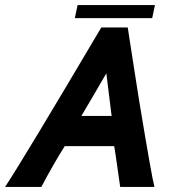

<svg xmlns="http://www.w3.org/2000/svg" viewBox="-40 -742 685 762"><path d="M268 -722H575L564 -670H257ZM573 0H437Q414 -164 413 -162H217Q176 -98 124 0H-20Q54 -112 362 -633H467Q477 -567 493.5 -461.5Q510 -356 513 -338Q563 -35 573 0ZM283 -282H403Q396 -339 382 -451Q316 -337 283 -282Z"/></svg>

Font: GFS Neohellenic Rg
Style: Bold Italic
Weight: 700
Italic angle: -12°
Designer: Designed by Takis Katsoulidis and George D. Matthiopoulos.
Foundry: Designed by Takis Katsoulidis and George D. Matthiopoulos.
Version: Version 1.0